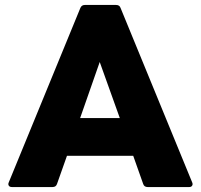

<svg xmlns="http://www.w3.org/2000/svg" viewBox="-20 -754 810 774"><path d="M28 0Q19 0 15.5 -5.5Q12 -11 15 -18L304 -722Q309 -734 322 -734H448Q462 -734 466 -722L755 -18Q758 -11 754.5 -5.5Q751 0 743 0H575Q561 0 557 -13L517 -126H250L210 -13Q206 0 192 0ZM303 -278H463L382 -504Z"/></svg>

Font: LINE Seed Sans App ExtraBold
Style: Regular
Weight: 800
Designer: LINE VX Design & Dalton Maag Ltd & Sandoll Inc
Foundry: Dalton Maag Ltd
Version: Version 1.003